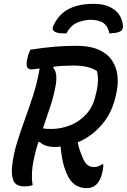

<svg xmlns="http://www.w3.org/2000/svg" viewBox="-20 -957 656 993"><path d="M323 -784Q304 -784 288.5 -785.5Q273 -787 262 -794Q246 -805 257 -826Q285 -885 336.5 -911Q388 -937 461 -937H469Q528 -937 568.5 -909Q609 -881 616 -826Q618 -804 603 -795Q591 -789 577 -787Q563 -785 546 -784Q539 -819 517 -836.5Q495 -854 445 -855Q399 -851 371 -836Q343 -821 323 -784ZM149 0Q140 4 129.5 5.5Q119 7 108 7Q62 7 49.5 -22.5Q37 -52 43 -101Q50 -162 68.5 -221Q87 -280 109 -340.5Q131 -401 152 -466Q173 -531 185 -603Q169 -601 158 -599.5Q147 -598 142 -598Q106 -598 123 -660Q125 -672 129 -681.5Q133 -691 137 -700Q208 -711 263.5 -715.5Q319 -720 374 -720Q448 -720 493.5 -698.5Q539 -677 561 -642Q583 -607 587.5 -566Q592 -525 584 -487L580 -467Q561 -375 507 -312.5Q453 -250 382 -221Q386 -200 392.5 -180.5Q399 -161 408 -141Q426 -93 465 -93Q489 -93 509 -108H514Q515 -85 508 -61Q504 -42 496.5 -28Q489 -14 480 -4Q460 16 428 16Q357 16 326 -57Q311 -91 304 -125Q297 -159 293 -199Q277 -197 260 -197Q238 -197 218 -203.5Q198 -210 185 -223L178 -221Q168 -190 160.5 -158.5Q153 -127 148 -95Q145 -70 145 -45Q145 -20 149 0ZM268 -516Q258 -460 239.5 -404.5Q221 -349 202 -293Q217 -290 245 -290Q294 -290 342 -308.5Q390 -327 426.5 -367Q463 -407 476 -471L480 -487Q493 -548 481 -590Q459 -604 430 -611Q401 -618 357 -618Q331 -618 306 -616.5Q281 -615 258 -612L255 -607Q279 -581 268 -516Z"/></svg>

Font: Recursive Mn Csl St Med
Style: Italic
Weight: 500
Italic angle: -15°
Monospace: yes
Version: Version 1.079;hotconv 1.0.112;makeotfexe 2.5.65598; ttfautoh